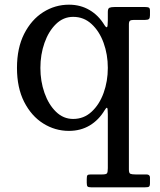

<svg xmlns="http://www.w3.org/2000/svg" viewBox="-20 -550 683 820"><path d="M558.5 195C548.2 195 540.9 194.1 536.8 192.2C532.6 190.4 530.5 184.3 530.5 174V-446C530.5 -454 532.1 -459.2 535.2 -461.5C538.4 -463.8 544.2 -465 552.5 -465H600C608.3 -465 613.8 -466.4 616.5 -469.2C619.2 -472.1 620.5 -477.3 620.5 -485V-504C620.5 -511.7 618.8 -516.2 615.2 -517.8C611.8 -519.2 606.7 -520 600 -520H469C459 -520 451.8 -518.9 447.2 -516.8C442.8 -514.6 440.5 -508.7 440.5 -499V-464C440.5 -445 439.2 -434.9 436.8 -433.8C434.2 -432.6 430.7 -435.7 426 -443C409.3 -470.7 388.1 -492.1 362.2 -507.2C336.4 -522.4 307.2 -530 274.5 -530C234.8 -530 198.2 -519.3 164.5 -498C130.8 -476.7 103.8 -445.8 83.2 -405.5C62.8 -365.2 52.5 -316.7 52.5 -260C52.5 -203.3 62.8 -154.9 83.2 -114.8C103.8 -74.6 130.8 -43.9 164.5 -22.8C198.2 -1.6 234.8 9 274.5 9C307.8 9 337.4 1.2 363.2 -14.2C389.1 -29.8 410.3 -51.5 427 -79.5C431.3 -86.8 434.7 -90.2 437 -89.8C439.3 -89.2 440.5 -80 440.5 -62V168C440.5 179.3 439.3 186.7 437 190C434.7 193.3 428 195 417 195H368C360 195 355.1 196.2 353.2 198.8C351.4 201.2 350.5 206.7 350.5 215V231C350.5 239 351.7 244.2 354 246.5C356.3 248.8 361.3 250 369 250H599C607.7 250 613.4 249.1 616.2 247.2C619.1 245.4 620.5 240.3 620.5 232V208C620.5 199.3 615.3 195 605 195ZM440.5 -260C440.5 -222 434.5 -186.4 422.5 -153.2C410.5 -120.1 393.4 -93.2 371.2 -72.8C349.1 -52.2 322.8 -42 292.5 -42C264.5 -42 240 -52.2 219 -72.8C198 -93.2 181.7 -120.1 170 -153.2C158.3 -186.4 152.5 -222 152.5 -260C152.5 -298 158.3 -333.6 170 -366.8C181.7 -399.9 198 -426.8 219 -447.2C240 -467.8 264.5 -478 292.5 -478C322.8 -478 349.1 -467.8 371.2 -447.2C393.4 -426.8 410.5 -399.9 422.5 -366.8C434.5 -333.6 440.5 -298 440.5 -260Z"/></svg>

Font: Besley*
Style: Regular
Weight: 400
Designer: Owen Earl
Foundry: indestructible type*
Version: Version 3.000; ttfautohint (v1.8.3)